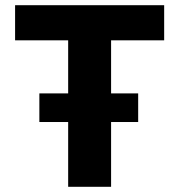

<svg xmlns="http://www.w3.org/2000/svg" viewBox="-20 -718 690 738"><path d="M242 0V-563H38V-698H611V-563H407V0ZM131.3 -249V-359H511.1V-249Z"/></svg>

Font: Azeret Mono Thin
Style: Bold
Weight: 700
Version: Version 1.002